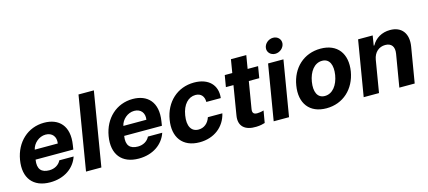

<svg xmlns="http://www.w3.org/2000/svg" viewBox="-58 -1293 4073 1827"><g transform="rotate(-15 1978.5 -380.0)"><path d="M261.7 10.7C401.6 10.7 503.2 -62.5 539.1 -169.4H398.1C377.5 -126.8 333.5 -102.3 283 -102.3C206 -102.3 166.9 -141.3 181.5 -234H553.3L559.7 -275.6C589.8 -460.9 494 -552.6 349.4 -552.6C188.9 -552.6 66.1 -438.6 38 -270.2C8.9 -97.3 93.8 10.7 261.7 10.7ZM198.5 -327.8C211.3 -387.8 269.2 -439.6 334.2 -439.6C399.5 -439.6 436.1 -392.8 425.4 -327.8Z M887.8 -727.3H736.5L615.8 0H767Z M1134.6 10.7C1274.5 10.7 1376.1 -62.5 1411.9 -169.4H1271C1250.4 -126.8 1206.3 -102.3 1155.9 -102.3C1078.8 -102.3 1039.8 -141.3 1054.3 -234H1426.1L1432.5 -275.6C1462.7 -460.9 1366.8 -552.6 1222.3 -552.6C1061.8 -552.6 938.9 -438.6 910.9 -270.2C881.7 -97.3 966.6 10.7 1134.6 10.7ZM1071.4 -327.8C1084.2 -387.8 1142 -439.6 1207 -439.6C1272.4 -439.6 1308.9 -392.8 1298.3 -327.8Z M1733.7 10.7C1878.9 10.7 1983.7 -74.6 2012.4 -199.9H1869.7C1850.9 -142 1807.5 -109 1755 -109C1684.3 -109 1648.4 -168.3 1665.8 -272.7C1682.2 -375.7 1738.6 -434.7 1809.7 -434.7C1864.3 -434.7 1893.8 -397.7 1893.1 -343.8H2035.5C2050.4 -469.8 1969.1 -552.6 1826.7 -552.6C1661.2 -552.6 1539.1 -437.9 1512.1 -270.6C1484 -104.8 1565.7 10.7 1733.7 10.7Z M2457 -545.5H2354L2375.7 -676.1H2224.4L2202.8 -545.5H2128.6L2109.4 -431.8H2183.9L2137.1 -147.7C2117.9 -41.2 2181.8 11.7 2293 7.5C2332 6.4 2360.8 -1.4 2377.8 -6.7L2398.1 -124.6C2370.7 -116.5 2348 -114.3 2333.8 -114.3C2303.6 -114.3 2284.1 -125.7 2291.2 -167.6L2335.2 -431.8H2438.2Z M2464.5 0H2615.8L2706.7 -545.5H2555.4ZM2573.2 -693.2C2567.8 -651.3 2601.2 -616.5 2646.3 -616.5C2691.4 -616.5 2731.9 -651.3 2736.9 -693.2C2741.5 -735.4 2708.8 -769.5 2663.7 -769.5C2619 -769.5 2578.1 -735.4 2573.2 -693.2Z M2983.7 10.7C3147.7 10.7 3268.1 -101.6 3296.2 -268.5C3323.5 -438.2 3239 -552.6 3072.8 -552.6C2907.7 -552.6 2787.3 -440.7 2760.3 -273.1C2732.2 -103.7 2816.8 10.7 2983.7 10.7ZM2912.6 -269.2C2928.3 -365.4 2980.8 -437.1 3057.5 -437.1C3132.1 -437.1 3158.4 -367.9 3143.5 -273.8C3127.5 -177.6 3074.9 -106.5 2998.6 -106.5C2923.7 -106.5 2897.4 -175.4 2912.6 -269.2Z M3554.7 -315.3C3566.8 -385.7 3615.4 -426.8 3676.8 -426.8C3737.9 -426.8 3767 -387.1 3756 -320.3L3702.4 0H3853.7L3911.9 -347.3C3933.2 -474.8 3871.1 -552.6 3757.8 -552.6C3676.5 -552.6 3610.8 -513.1 3576.3 -449.2H3570.3L3585.9 -545.5H3442.1L3351.2 0H3502.1Z"/></g></svg>

Font: Magic Ui Pro
Style: Bold Italic
Weight: 700
Italic angle: -9.39999°
Designer: Stefan Endress, Andreas Faust
Version: Version 1.000;FEAKit 1.0